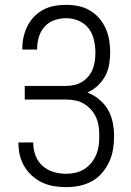

<svg xmlns="http://www.w3.org/2000/svg" viewBox="-20 -763 540 791"><path d="M253 8Q228 8 203 4Q178 0 155 -10.5Q132 -21 113 -38Q94 -55 81 -76.5Q68 -98 62 -122.5Q56 -147 56 -172V-176H117V-173Q117 -147 126.5 -122Q136 -97 155.5 -79.5Q175 -62 201 -54.5Q227 -47 253 -47Q272 -47 291.5 -51.5Q311 -56 327.5 -66.5Q344 -77 356.5 -92.5Q369 -108 376.5 -126Q384 -144 386.5 -163.5Q389 -183 389 -203Q389 -222 386.5 -241.5Q384 -261 376 -279Q368 -297 355 -311.5Q342 -326 325 -336Q308 -346 288.5 -349.5Q269 -353 250 -353H82V-409H250Q268 -409 285 -412.5Q302 -416 317 -425Q332 -434 343.5 -447.5Q355 -461 361.5 -477Q368 -493 370.5 -510.5Q373 -528 373 -546Q373 -572 367 -598.5Q361 -625 345 -646Q329 -667 304 -677.5Q279 -688 253 -688Q228 -688 204.5 -680Q181 -672 164.5 -654Q148 -636 140.5 -612Q133 -588 133 -564V-559H72V-565Q72 -589 77.5 -612.5Q83 -636 94 -657.5Q105 -679 122 -696Q139 -713 160.5 -724Q182 -735 205.5 -739Q229 -743 253 -743Q278 -743 303 -738Q328 -733 350 -720Q372 -707 388.5 -688Q405 -669 415.5 -645.5Q426 -622 430 -597Q434 -572 434 -547Q434 -522 429.5 -496.5Q425 -471 413 -449Q401 -427 382 -409.5Q363 -392 340 -382Q366 -372 388.5 -353.5Q411 -335 425 -310.5Q439 -286 444.5 -258Q450 -230 450 -202Q450 -174 445.5 -147Q441 -120 429.5 -95.5Q418 -71 400 -50Q382 -29 358 -16Q334 -3 307 2.5Q280 8 253 8Z"/></svg>

Font: Iosevka Term Curly Light
Style: Regular
Weight: 300
Designer: Belleve Invis
Foundry: Belleve Invis
Version: Version 32.3.0